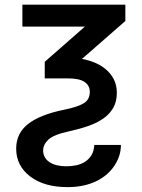

<svg xmlns="http://www.w3.org/2000/svg" viewBox="-20 -565 592 802"><path d="M247.2 -106.5Q277.3 -112.6 298.3 -119.7Q319.2 -126.8 331.3 -134.6Q355.1 -149.9 355.1 -181.5Q355.1 -207.7 333.3 -222.7Q311.4 -237.6 263.1 -237.6H166.9V-306.8L334.5 -453.8H73.5V-545.5H503.6V-477.3L322.4 -318.9Q350.5 -313.9 376.8 -302.9Q403.1 -291.9 423.3 -274.5Q443.5 -257.1 455.8 -233Q468 -208.8 468 -177.2Q468 -141.3 453.5 -115.4Q438.9 -89.5 412.8 -70.8Q386.7 -52.2 350.5 -39.4Q314.3 -26.6 270.6 -17Q204.2 -2.8 182.2 18.1Q160.2 39.1 160.2 63.2Q160.2 79.2 167.1 91.4Q174 103.7 186.6 112.2Q199.2 120.7 217.2 125.2Q235.1 129.6 256.7 129.6Q278.1 129.6 298.5 125.4Q318.9 121.1 335.2 110.6Q351.6 100.1 362 83.1Q372.5 66.1 373.9 40.5H485.1Q485.1 84.9 459.5 124.6Q446.7 144.9 427.7 161.8Q408.7 178.6 384.1 190.9Q359.4 203.1 328.8 209.9Q298.3 216.6 262.1 216.6Q164.4 216.6 106.2 172.2Q47.6 127.5 47.6 56.1Q47.6 -8.5 97.7 -47.4Q147.7 -86.3 247.2 -106.5Z"/></svg>

Font: Inter P Medium
Style: Regular
Weight: 500
Designer: Rasmus Andersson
Foundry: rsms
Version: Version 3.018;git-588b23468